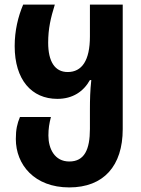

<svg xmlns="http://www.w3.org/2000/svg" viewBox="-20 -567 614 837"><path d="M282 250C432 250 515 156 515 -4V-547H372V-408C372 -303 337 -253 275 -253C219 -253 190 -299 190 -381C190 -442 201 -489 219 -547H81C59 -495 44 -434 44 -366C44 -219 118 -136 230 -136C297 -136 344 -168 372 -218H378C373 -172 372 -134 372 -88V-5C372 85 348 137 282 137C218 137 191 81 191 24C191 -7 195 -30 202 -57H67C55 -28 49 -3 49 39C49 151 130 250 282 250Z"/></svg>

Font: Noto Sans Georgian SemiCondensed Bold
Style: Regular
Weight: 700
Width: 4
Designer: Monotype Design Team, Akaki Razmadze
Foundry: Google LLC
Version: Version 2.005